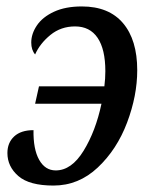

<svg xmlns="http://www.w3.org/2000/svg" viewBox="-20 -566 477 596"><path d="M3 -91Q3 -123 24 -142.5Q45 -162 84 -162Q83 -103 101.5 -70Q120 -37 153 -37Q202 -37 239.5 -98Q277 -159 295 -244H89L101 -298H304Q307 -322 307 -345Q307 -413 283 -448.5Q259 -484 213 -484Q169 -484 136.5 -457.5Q104 -431 89 -397Q77 -411 77 -434Q77 -461 94.5 -487Q112 -513 147.5 -529.5Q183 -546 234 -546Q318 -546 362 -494Q406 -442 406 -348Q406 -269 374.5 -185.5Q343 -102 283.5 -46Q224 10 146 10Q71 10 37 -19.5Q3 -49 3 -91Z"/></svg>

Font: Noto Serif Narrow
Style: Italic
Weight: 400
Width: 4
Italic angle: -12°
Designer: Monotype Design Team
Foundry: Monotype Imaging Inc.
Version: Version 1.001